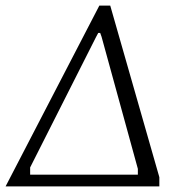

<svg xmlns="http://www.w3.org/2000/svg" viewBox="-88 -668 635 688"><path d="M-68 0 268 -648H307L483 -33V0ZM20 -42H406V-63L276 -536L271 -550H264L256 -535L20 -68Z"/></svg>

Font: Faustina Light
Style: Italic
Weight: 300
Italic angle: -8°
Designer: Alfonso Garcia
Foundry: http://www.omnibus-type.com
Version: Version 1.200